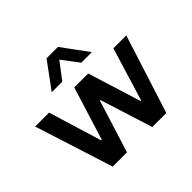

<svg xmlns="http://www.w3.org/2000/svg" viewBox="-175 -969 1180 1180"><g transform="rotate(-45 415.5 -379.0)"><path d="M181 0 18 -511H139L245 -164H250L358 -511H479L587 -164H592L698 -511H810L647 0H525L417 -342H412L305 0ZM239 -588 364 -758H463L588 -588H496L377 -745H450L331 -588Z"/></g></svg>

Font: Chivo Medium Medium
Style: Regular
Weight: 500
Version: Version 2.002